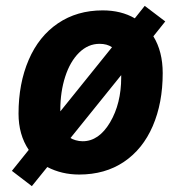

<svg xmlns="http://www.w3.org/2000/svg" viewBox="-20 -592 625 662"><path d="M541 -339.8Q541 -236.8 506.6 -157.2Q472.2 -77.6 407.2 -33.9Q342.3 9.8 252.9 9.8Q192.9 9.8 143.1 -16.1L89.8 49.8L21 -2.9L79.1 -75.2Q43.9 -127.4 43.9 -200.2Q43.9 -304.2 78.9 -385.5Q113.8 -466.8 179.7 -511.5Q245.6 -556.2 334 -556.2Q397.9 -556.2 444.8 -528.8L479 -571.8L549.8 -518.1L508.8 -466.8Q541 -414.6 541 -339.8ZM323.2 -440.9Q283.7 -440.9 252.7 -410.4Q221.7 -379.9 204.8 -327.6Q188 -275.4 188 -213.9V-208L366.2 -429.2Q349.1 -440.9 323.2 -440.9ZM265.1 -105Q320.8 -105 359.4 -169.9Q397.9 -234.9 397.9 -325.2V-333L223.1 -116.2Q228.5 -112.3 240.5 -108.6Q252.4 -105 265.1 -105Z"/></svg>

Font: CAA NEO Sans
Style: Bold Italic
Weight: 700
Italic angle: -12°
Version: Version 1.10